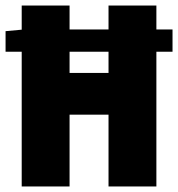

<svg xmlns="http://www.w3.org/2000/svg" viewBox="-20 -670 640 690"><path d="M0 -484V-558L65 -564H600V-484ZM58 0V-650H230V-408H370V-650H542V0H370V-258H230V0Z"/></svg>

Font: Source Code Pro ExtraLight Black
Style: Regular
Weight: 900
Monospace: yes
Version: Version 1.018;hotconv 1.0.116;makeotfexe 2.5.65601